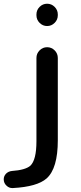

<svg xmlns="http://www.w3.org/2000/svg" viewBox="-45 -793 424 1009"><path d="M146.5 -712.9V-716.8Q146.5 -740.2 163.1 -756.8Q179.7 -773.4 202.6 -773.4Q225.6 -773.4 242.2 -756.8Q258.8 -740.2 258.8 -716.8V-712.9Q258.8 -689.5 242.2 -672.9Q225.6 -656.2 202.6 -656.2Q179.7 -656.2 163.1 -672.9Q146.5 -689.5 146.5 -712.9ZM146.5 -50.8V-488.3Q146.5 -511.7 163.1 -528.3Q179.7 -544.9 202.6 -544.9Q225.6 -544.9 242.2 -528.3Q258.8 -511.7 258.8 -488.3V-55.7Q258.8 91.8 200.2 144.5Q150.4 188.5 22.5 195.3Q20.5 195.3 19.5 195.3Q2.9 195.3 -9.8 183.6Q-25.4 169.9 -25.4 149.4Q-25.4 132.8 -13.7 120.1Q-1 107.4 17.6 105.5Q87.9 100.6 114.3 78.1Q146.5 47.9 146.5 -50.8Z"/></svg>

Font: Gen Jyuu GothicX Medium
Style: Regular
Weight: 500
Designer: Ryoko NISHIZUKA (kana &amp; ideographs); Paul D. Hunt (Latin, Greek &amp; Cyrillic); Wenlong ZHANG (bopomofo); Sandoll C
Version: Version 1.058.20140828